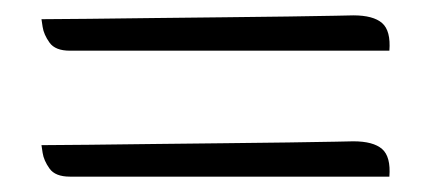

<svg xmlns="http://www.w3.org/2000/svg" viewBox="-20 -380 560 250"><path d="M440 -360Q466 -360 477.5 -350Q489 -340 487 -314H71Q52 -314 44.5 -324.5Q37 -335 35.5 -345Q34 -355 34 -355Q57 -355 95.5 -355.5Q134 -356 179.5 -356.5Q225 -357 271 -357.5Q317 -358 355 -358.5Q393 -359 416.5 -359.5Q440 -360 440 -360ZM440 -196Q466 -196 477.5 -186Q489 -176 487 -150H71Q52 -150 44.5 -160.5Q37 -171 35.5 -181Q34 -191 34 -191Q57 -191 95.5 -191.5Q134 -192 179.5 -192.5Q225 -193 271 -193.5Q317 -194 355 -194.5Q393 -195 416.5 -195.5Q440 -196 440 -196Z"/></svg>

Font: Sedan SC
Style: Regular
Weight: 400
Designer: Sebastian Salazar
Foundry: Sebastian Salazar
Version: Version 1.100; ttfautohint (v1.8.4.7-5d5b)